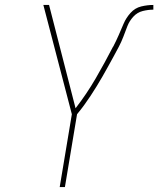

<svg xmlns="http://www.w3.org/2000/svg" viewBox="-20 -755 639 775"><path d="M221 0H242L291 -294Q306 -312 319.5 -330.5Q333 -349 345.5 -368Q358 -387 370 -406.5Q382 -426 393.5 -446Q405 -466 416 -486Q427 -506 438 -526Q449 -546 459.5 -566Q470 -586 478 -607Q486 -628 494 -649Q502 -670 518 -687.5Q534 -705 556 -710.5Q578 -716 599 -716V-735Q575 -735 550 -729Q525 -723 507 -703Q489 -683 479 -659.5Q469 -636 459 -613Q449 -590 437 -567Q437 -567 437 -567L436 -566Q403 -502 366.5 -439Q330 -376 285 -318L178 -735H155L270 -294Z"/></svg>

Font: Iosevka Sparkle Thin
Style: Italic
Weight: 100
Italic angle: -9°
Designer: Belleve Invis
Foundry: Belleve Invis
Version: Version 4.5.0; ttfautohint (v1.8.3)